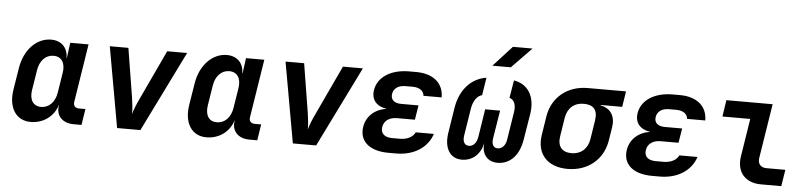

<svg xmlns="http://www.w3.org/2000/svg" viewBox="-46 -1040 5492 1306"><g transform="rotate(5 2700.0 -387.5)"><path d="M187 10C275 10 347 -44 370 -126L369 -117C358 -48 403 0 481 0H534L551 -110H506C482 -110 467 -126 471 -151L534 -550H409L395 -445H393C392 -516 348 -560 278 -560C179 -560 96 -474 76 -349L52 -200C32 -76 86 10 187 10ZM249 -98C195 -98 168 -140 178 -206L200 -344C210 -410 250 -452 304 -452C358 -452 386 -410 376 -344L354 -206C344 -140 303 -98 249 -98Z M777 0H936L1207 -550H1071L914 -215C895 -176 877 -132 870 -103C871 -132 866 -176 860 -216L806 -550H679Z M1387 10C1475 10 1547 -44 1570 -126L1569 -117C1558 -48 1603 0 1681 0H1734L1751 -110H1706C1682 -110 1667 -126 1671 -151L1734 -550H1609L1595 -445H1593C1592 -516 1548 -560 1478 -560C1379 -560 1296 -474 1276 -349L1252 -200C1232 -76 1286 10 1387 10ZM1449 -98C1395 -98 1368 -140 1378 -206L1400 -344C1410 -410 1450 -452 1504 -452C1558 -452 1586 -410 1576 -344L1554 -206C1544 -140 1503 -98 1449 -98Z M1977 0H2136L2407 -550H2271L2114 -215C2095 -176 2077 -132 2070 -103C2071 -132 2066 -176 2060 -216L2006 -550H1879Z M2683 7C2803 7 2896 -52 2927 -148H2803C2788 -115 2749 -95 2699 -95H2646C2594 -95 2566 -121 2573 -164C2579 -207 2616 -233 2668 -233H2790L2806 -332H2687C2639 -332 2614 -356 2620 -394C2626 -433 2658 -455 2707 -455H2755C2802 -455 2831 -434 2834 -400H2958C2958 -497 2888 -557 2770 -557H2723C2597 -557 2509 -499 2495 -409C2485 -344 2522 -300 2592 -290C2513 -279 2456 -228 2444 -155C2428 -56 2500 7 2630 7Z M3283 -645H3409L3545 -785H3411ZM3131 10C3204 10 3257 -38 3274 -116C3264 -42 3304 10 3375 10C3461 10 3522 -55 3539 -163L3568 -340C3587 -459 3536 -542 3438 -558L3418 -437C3451 -429 3465 -392 3457 -343L3427 -154C3421 -113 3398 -88 3367 -88C3338 -88 3324 -113 3331 -154L3362 -345H3260L3230 -154C3223 -113 3201 -88 3172 -88C3141 -88 3127 -113 3133 -154L3163 -343C3172 -394 3196 -431 3231 -439L3250 -560C3146 -544 3072 -461 3052 -340L3024 -163C3008 -59 3050 10 3131 10Z M3853 10C3992 10 4095 -76 4116 -206L4131 -299C4143 -376 4108 -428 4039 -440L4040 -443H4187L4204 -550H3942C3803 -550 3700 -464 3679 -334L3659 -206C3638 -76 3714 10 3853 10ZM3870 -99C3805 -99 3773 -139 3784 -206L3804 -334C3815 -401 3859 -441 3925 -441C3990 -441 4023 -409 4011 -334L3991 -206C3980 -139 3936 -99 3870 -99Z M4483 7C4603 7 4696 -52 4727 -148H4603C4588 -115 4549 -95 4499 -95H4446C4394 -95 4366 -121 4373 -164C4379 -207 4416 -233 4468 -233H4590L4606 -332H4487C4439 -332 4414 -356 4420 -394C4426 -433 4458 -455 4507 -455H4555C4602 -455 4631 -434 4634 -400H4758C4758 -497 4688 -557 4570 -557H4523C4397 -557 4309 -499 4295 -409C4285 -344 4322 -300 4392 -290C4313 -279 4256 -228 4244 -155C4228 -56 4300 7 4430 7Z M5173 0H5312L5330 -113H5200C5161 -113 5140 -139 5146 -178L5205 -550H4889L4872 -437H5062L5021 -178C5004 -71 5065 0 5173 0Z"/></g></svg>

Font: JetBrains Mono
Style: Bold Italic
Weight: 558
Italic angle: -9°
Monospace: yes
Designer: Philipp Nurullin, Konstantin Bulenkov
Foundry: JetBrains
Version: Version 2.305